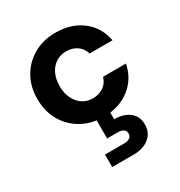

<svg xmlns="http://www.w3.org/2000/svg" viewBox="-181 -635 966 1028"><g transform="rotate(-30 302.5 -120.5)"><path d="M310 12Q234 12 175 -21.5Q116 -55 82.5 -113.5Q49 -172 49 -248Q49 -324 82.5 -382.5Q116 -441 175 -474.5Q234 -508 310 -508Q406 -508 472 -458Q538 -408 555 -320H413Q404 -354 376 -373.5Q348 -393 309 -393Q275 -393 247 -375.5Q219 -358 203 -325.5Q187 -293 187 -248Q187 -214 196.5 -187.5Q206 -161 222.5 -142Q239 -123 261 -113Q283 -103 309 -103Q335 -103 356 -111.5Q377 -120 392 -136.5Q407 -153 413 -176H555Q538 -90 472 -39Q406 12 310 12ZM214 267V190H329Q354 190 367 181.5Q380 173 380 155Q380 137 367 129Q354 121 329 121H267V-4H351V51Q384 50 413.5 61Q443 72 461.5 95.5Q480 119 480 157Q480 194 461.5 218.5Q443 243 413.5 255Q384 267 349 267Z"/></g></svg>

Font: DM Sans 24pt
Style: Bold
Weight: 700
Designer: Colophon Foundry, Jonny Pinhorn
Foundry: Colophon Foundry
Version: Version 4.004;gftools[0.9.30]